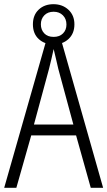

<svg xmlns="http://www.w3.org/2000/svg" viewBox="-20 -896 512 916"><path d="M413 0 343 -250H129L58 0H0L204 -715H269L472 0ZM258 -568Q253 -591 247 -615.5Q241 -640 236 -662Q231 -639 225.5 -615.5Q220 -592 214 -568L142 -302H330ZM236 -684Q193 -684 165 -709.5Q137 -735 137 -780Q137 -824 164.5 -850Q192 -876 235 -876Q278 -876 306.5 -849.5Q335 -823 335 -780Q335 -736 307 -710Q279 -684 236 -684ZM236 -720Q264 -720 280.5 -736.5Q297 -753 297 -779Q297 -806 280 -823Q263 -840 236 -840Q208 -840 191.5 -823Q175 -806 175 -780Q175 -754 191 -737Q207 -720 236 -720Z"/></svg>

Font: Noto Sans Gujarati UI Condensed Light
Style: Regular
Weight: 300
Width: 3
Designer: Jelle Bosma - Monotype Design Team, Universal Thirst
Foundry: Monotype Imaging Inc.
Version: Version 2.106; ttfautohint (v1.8.4.7-5d5b)